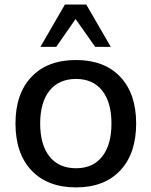

<svg xmlns="http://www.w3.org/2000/svg" viewBox="-20 -812 663 842"><path d="M313.5 9.8Q188.5 9.8 118.2 -64.5Q47.9 -138.7 47.9 -270.5Q47.9 -401.4 118.2 -475.1Q188.5 -548.8 313.5 -548.8Q437.5 -548.8 507.3 -475.1Q577.1 -401.4 577.1 -270.5Q577.1 -138.7 507.3 -64.5Q437.5 9.8 313.5 9.8ZM156.2 -270.5Q156.2 -176.8 197.3 -125.5Q238.3 -74.2 313.5 -74.2Q387.7 -74.2 428.2 -125.5Q468.8 -176.8 468.8 -270.5Q468.8 -363.3 428.2 -414.6Q387.7 -465.8 313.5 -465.8Q238.3 -465.8 197.3 -414.6Q156.2 -363.3 156.2 -270.5ZM157.2 -606.4 264.6 -792H358.4L465.8 -606.4H397.5L311.5 -728.5L226.6 -606.4Z"/></svg>

Font: Min Sans Medium
Style: Regular
Weight: 500
Designer: Jinseong-Kim, NotoSansCJK, Nunito
Foundry: Jinseong-Kim
Version: Version 1.400;Glyphs 3.1.2 (3151)